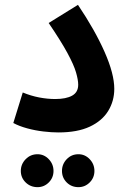

<svg xmlns="http://www.w3.org/2000/svg" viewBox="-20 -541 530 793"><path d="M35 -33 74 -159Q108 -145 142 -138.5Q176 -132 208 -132Q253 -132 278 -146Q303 -160 303 -191Q303 -211 294 -242Q285 -273 258.5 -322Q232 -371 181 -446L302 -521Q372 -417 412 -326.5Q452 -236 452 -174Q452 -124 427 -83Q402 -42 351 -18Q300 6 221 6Q193 6 159 2Q125 -2 92 -11Q59 -20 35 -33ZM304 232Q275 232 255.5 212.5Q236 193 236 165Q236 137 255.5 116.5Q275 96 304 96Q331 96 350.5 116.5Q370 137 370 165Q370 193 350.5 212.5Q331 232 304 232ZM135 232Q106 232 86 212.5Q66 193 66 165Q66 137 86 116.5Q106 96 135 96Q162 96 181.5 116.5Q201 137 201 165Q201 193 181.5 212.5Q162 232 135 232Z"/></svg>

Font: Noto Sans Arabic SemCond
Style: Bold
Weight: 700
Width: 4
Designer: Monotype Design Team, Nadine Chahine, Nizar Qandah and Khaled Hosny
Foundry: Monotype Imaging Inc.
Version: Version 2.012; ttfautohint (v1.8.4.7-5d5b)